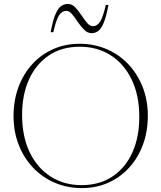

<svg xmlns="http://www.w3.org/2000/svg" viewBox="-20 -948 822 978"><path d="M385 -725Q459.5 -725 523 -697.8Q586.5 -670.5 633.5 -621Q680.5 -571.5 706.8 -504.5Q733 -437.5 733 -358Q733 -278 708 -210.8Q683 -143.5 637.8 -94Q592.5 -44.5 531.2 -17.2Q470 10 397 10Q322.5 10 259 -17.2Q195.5 -44.5 148.5 -94Q101.5 -143.5 75.2 -210.5Q49 -277.5 49 -357Q49 -437 74 -504.2Q99 -571.5 144.2 -621Q189.5 -670.5 251 -697.8Q312.5 -725 385 -725ZM395 -5Q488 -5 554 -49.8Q620 -94.5 654.8 -172.5Q689.5 -250.5 689.5 -351.5Q689.5 -463 650.5 -543.2Q611.5 -623.5 543.2 -666.8Q475 -710 387 -710Q294 -710 228.2 -665.2Q162.5 -620.5 127.5 -542.5Q92.5 -464.5 92.5 -363.5Q92.5 -252 131.5 -171.8Q170.5 -91.5 238.8 -48.2Q307 -5 395 -5ZM532.5 -923Q521 -861 507.5 -830Q494 -799 478.8 -789Q463.5 -779 447.5 -779Q426 -779 408.8 -796.2Q391.5 -813.5 376.5 -835.8Q361.5 -858 347.5 -875.2Q333.5 -892.5 317.5 -892.5Q296 -892.5 281 -870.2Q266 -848 251.5 -784H238Q249.5 -846.5 263.2 -877.2Q277 -908 292.8 -918Q308.5 -928 325.5 -928Q346.5 -928 363 -910.8Q379.5 -893.5 394.2 -871.2Q409 -849 423.2 -831.8Q437.5 -814.5 453 -814.5Q474.5 -814.5 489.5 -837Q504.5 -859.5 519 -923Z"/></svg>

Font: Newsreader Display ExtraLight
Style: Regular
Weight: 275
Designer: Hugues Gentile
Foundry: Production Type
Version: Version 1.002